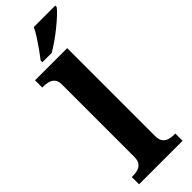

<svg xmlns="http://www.w3.org/2000/svg" viewBox="-314 -976 992 992"><g transform="rotate(-45 182.0 -479.5)"><path d="M17 0V-53H29Q44 -53 60.5 -57.5Q77 -62 88.5 -76Q100 -90 100 -118V-646Q100 -673 88 -686Q76 -699 59.5 -703Q43 -707 29 -707H17V-760H252V-118Q252 -90 263.5 -76Q275 -62 292 -57.5Q309 -53 323 -53H335V0ZM110 -812Q125 -831 143.5 -857Q162 -883 179.5 -910Q197 -937 207 -959H364V-949Q355 -936 333.5 -916Q312 -896 285 -874Q258 -852 230 -832.5Q202 -813 178 -799H110Z"/></g></svg>

Font: Noto Serif Bengali
Style: Bold
Weight: 700
Designer: Juan Bruce, Universal Thirst, Indian Type Foundry and the Monotype Design Team.
Foundry: Monotype Imaging Inc.
Version: Version 2.003; ttfautohint (v1.8.4.7-5d5b)